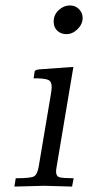

<svg xmlns="http://www.w3.org/2000/svg" viewBox="-20 -689 325 709"><path d="M33.2 0 38.1 -30.8H39.1Q93.3 -30.8 105.7 -37.8Q118.2 -44.9 123 -74.2L168 -341.8Q170.9 -359.9 170.9 -368.2Q170.9 -388.2 158 -394Q145 -399.9 104 -399.9Q104 -400.9 106 -411.9Q107.9 -422.9 107.9 -424.8Q108.9 -431.6 127.9 -433.1L251 -441.9L189.9 -78.1Q187 -62 187 -55.2Q187 -38.1 200 -34.4Q212.9 -30.8 252 -30.8L246.1 0Q162.1 -2.9 143.1 -2.9Q129.4 -2.9 33.2 0ZM178.2 -608.9Q178.2 -634.8 197 -651.9Q215.8 -668.9 237.8 -668.9Q258.8 -668.9 272 -655Q285.2 -641.1 285.2 -623Q285.2 -600.1 266.6 -581.5Q248 -563 225.1 -563Q205.1 -563 191.7 -575.4Q178.2 -587.9 178.2 -608.9Z"/></svg>

Font: CMU Serif Extra
Style: RomanSlanted
Weight: 500
Italic angle: -9.46001°
Version: Version 0.7.0